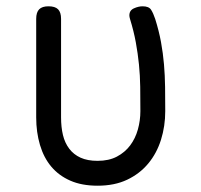

<svg xmlns="http://www.w3.org/2000/svg" viewBox="-20 -580 640 610"><path d="M95 -520Q95 -541 104.5 -550.5Q114 -560 134 -560Q155 -560 164.5 -550.5Q174 -541 174 -520V-207Q174 -176 180 -151Q186 -126 200 -107.5Q214 -89 236 -79Q258 -69 290 -69Q326 -69 351.5 -82.5Q377 -96 393.5 -118Q410 -140 418 -168.5Q426 -197 426 -227Q426 -268 425.5 -304Q425 -340 421.5 -375Q418 -410 411.5 -445.5Q405 -481 393 -520Q392 -523 391.5 -526Q391 -529 391 -531Q391 -547 405.5 -553.5Q420 -560 433 -560Q453 -560 460 -549Q467 -538 473 -520Q485 -482 491.5 -446.5Q498 -411 501 -375.5Q504 -340 504.5 -303.5Q505 -267 505 -227Q505 -179 491.5 -136Q478 -93 451 -60.5Q424 -28 384 -9Q344 10 290 10Q240 10 203.5 -6Q167 -22 143 -50.5Q119 -79 107 -119.5Q95 -160 95 -207Z"/></svg>

Font: Maple Mono Normal NL Light
Style: Regular
Weight: 300
Monospace: yes
Designer: subframe7536
Version: Version 7.000